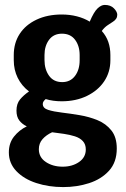

<svg xmlns="http://www.w3.org/2000/svg" viewBox="-20 -540 511 781"><path d="M237 221Q178 221 127.5 204.5Q77 188 46.5 156Q16 124 16 80Q16 42 37 15.5Q58 -11 89 -26Q70 -35 58.5 -50Q47 -65 47 -90Q47 -118 61.5 -135.5Q76 -153 98 -168Q68 -191 52 -223.5Q36 -256 36 -295V-316Q36 -365 60 -402Q84 -439 128.5 -460Q173 -481 231 -481Q264 -481 293 -473.5Q322 -466 345 -452Q362 -492 377 -506Q392 -520 406 -520Q430 -520 443.5 -506Q457 -492 457 -480Q457 -471 452.5 -464Q448 -457 440 -452Q431 -446 418 -437.5Q405 -429 394 -414Q412 -394 420.5 -369.5Q429 -345 429 -316V-295Q429 -247 404 -209.5Q379 -172 334 -150Q289 -128 231 -128Q195 -128 166 -137Q161 -133 157.5 -128Q154 -123 154 -117Q154 -100 176 -93Q198 -86 232 -82Q266 -78 304.5 -71.5Q343 -65 377 -51Q411 -37 433 -9.5Q455 18 455 64Q455 120 423.5 154.5Q392 189 342.5 205Q293 221 237 221ZM235 138Q274 138 301.5 119Q329 100 329 68Q329 47 317 34Q305 21 284.5 14.5Q264 8 240 4.5Q216 1 192 -2Q168 9 153 26Q138 43 138 67Q138 100 166.5 119Q195 138 235 138ZM233 -206Q266 -206 285 -231Q304 -256 304 -295V-316Q304 -353 285.5 -378Q267 -403 232 -403Q198 -403 179.5 -378Q161 -353 161 -316V-296Q161 -258 179.5 -232Q198 -206 233 -206Z"/></svg>

Font: Dosis ExtraLight
Style: Bold
Weight: 700
Version: Version 3.001; ttfautohint (v1.8.2)